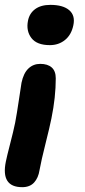

<svg xmlns="http://www.w3.org/2000/svg" viewBox="-33 -485 353 796"><path d="M173.8 -297.9Q119.6 -297.9 97.2 -327.4Q74.7 -356.9 83 -398.9Q88.9 -429.7 112.8 -447.3Q136.7 -464.8 175.8 -464.8Q228.5 -464.8 254.2 -442.6Q279.8 -420.4 271 -379.9Q262.7 -340.3 236.3 -319.1Q210 -297.9 173.8 -297.9ZM59.1 291Q-30.3 291 -8.8 185.1Q-4.4 163.1 9 111.3Q22.5 59.6 29.8 23.9Q37.1 -14.6 45.2 -69.8Q53.2 -125 56.2 -142.1Q64.5 -181.6 84.7 -200.9Q105 -220.2 133.8 -220.2Q164.6 -220.2 181.4 -205.3Q198.2 -190.4 198.2 -160.2Q198.2 -82 180.2 5.9Q173.3 40.5 155.8 110.1Q138.2 179.7 130.9 220.2Q126 252.4 108.4 271.7Q90.8 291 59.1 291Z"/></svg>

Font: Shantell Sans Bouncy
Style: Bold Italic
Weight: 700
Italic angle: -11.31°
Designer: Stephen Nixon, Anya Danilova, Shantell Martin
Foundry: Arrow Type
Version: Version 1.006;[9816181b4]